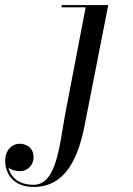

<svg xmlns="http://www.w3.org/2000/svg" viewBox="-188 -480 526 760"><path d="M240.5 -460H56V-451H151L68.5 -20C46.5 103 34.5 251.5 -55.5 251.5C-115 251.5 -145.5 220.5 -155 183C-144 193 -126 197.5 -108.5 197.5C-75 197.5 -55 168.5 -55 143C-55 103 -85.5 89 -110.5 89C-141 89 -167.5 115 -167.5 156C-167.5 207.5 -135.5 260 -54.5 260C75.5 260 123.5 137.5 148 11.5Z"/></svg>

Font: Bodoni* 24pt
Style: Italic
Weight: 400
Italic angle: -13°
Version: Version 2.3